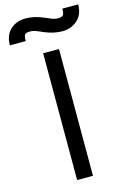

<svg xmlns="http://www.w3.org/2000/svg" viewBox="-220 -1033 723 1097"><g transform="rotate(-15 141.0 -484.0)"><path d="M93.8 -750H187.5V0H93.8ZM-78.1 -842.8Q-78.1 -902.8 -42 -936Q-5.9 -968.3 46.9 -968.3Q99.6 -968.3 153.8 -944.3Q156.2 -943.8 171.9 -937Q176.3 -934.6 182.1 -932.6L189 -929.2Q210 -920.9 227.5 -920.9Q251 -920.9 258.3 -930.2Q265.6 -939 265.6 -967.8H359.4Q359.4 -902.8 314.5 -869.1Q279.3 -842.8 234.4 -842.8Q183.1 -842.8 127.4 -866.2L123.5 -868.2Q120.1 -869.1 116.7 -871.1Q111.8 -873 109.9 -874Q97.7 -878.9 92.3 -881.3Q71.3 -889.6 53.7 -889.6Q29.3 -889.6 22.5 -880.9Q15.6 -871.1 15.6 -842.8Z"/></g></svg>

Font: Michroma+
Style: Regular
Weight: 400
Designer: beogot
Foundry: beogot
Version: Version